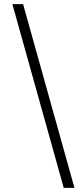

<svg xmlns="http://www.w3.org/2000/svg" viewBox="-20 -760 396 931"><path d="M341 151H289L40 -740H92Z"/></svg>

Font: IBM Plex Sans Light
Style: Regular
Weight: 300
Designer: Mike Abbink, Paul van der Laan, Pieter van Rosmalen
Foundry: Bold Monday
Version: Version 3.0